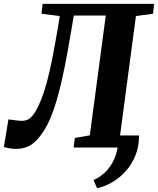

<svg xmlns="http://www.w3.org/2000/svg" viewBox="-48 -763 817 993"><path d="M671 -62.5Q671.5 -7 653 39.5Q634.5 86 602.8 121.5Q571 157 532.2 179.8Q493.5 202.5 454 210L436 168.5Q477.5 149.5 506.8 116.5Q536 83.5 551 38.2Q566 -7 564.5 -62.5ZM333.5 -682.5 322.5 -616.5Q304 -504.5 286.8 -418Q269.5 -331.5 251.2 -266Q233 -200.5 212.5 -151Q183.5 -82.5 141.2 -37.8Q99 7 35 7Q19 7 3.5 4.5Q-12 2 -28 -3L-4.5 -145.5Q16 -143 31.8 -140.8Q47.5 -138.5 60 -138Q85.5 -137 102.5 -148.2Q119.5 -159.5 137 -189Q152.5 -216 166.5 -251.5Q180.5 -287 194 -336.8Q207.5 -386.5 221.5 -456Q235.5 -525.5 251.5 -620.5L261 -680L166.5 -692L172.5 -743H749L743.5 -692L655 -680L573 -63L663 -41L657 0H333L339 -49.5L416.5 -63L499 -682.5Z"/></svg>

Font: Merriweather 20pt ExtraBold
Style: Italic
Weight: 800
Italic angle: -7.8°
Version: Version 2.101